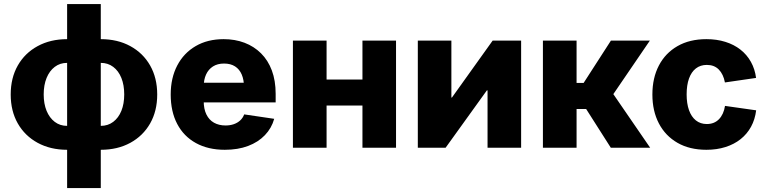

<svg xmlns="http://www.w3.org/2000/svg" viewBox="-20 -748 3881 972"><path d="M319.8 10.3Q235.4 10.3 170.7 -24.9Q106 -60.1 70.1 -123Q34.2 -186 34.2 -269.5Q34.2 -353.5 70.1 -416.5Q106 -479.5 170.7 -514.6Q235.4 -549.8 319.8 -549.8H490.2Q575.2 -549.8 639.6 -514.6Q704.1 -479.5 740 -416.5Q775.9 -353.5 775.9 -269.5Q775.9 -186 740 -123Q704.1 -60.1 639.6 -24.9Q575.2 10.3 490.2 10.3ZM319.8 -110.8H490.2Q526.4 -110.8 553.2 -131.1Q580.1 -151.4 594.5 -187Q608.9 -222.7 608.9 -270Q608.9 -317.4 594.5 -353.3Q580.1 -389.2 553.2 -409.4Q526.4 -429.7 490.2 -429.7H319.8Q283.7 -429.7 257.1 -409.4Q230.5 -389.2 215.8 -353.3Q201.2 -317.4 201.2 -270Q201.2 -222.7 215.8 -187Q230.5 -151.4 257.1 -131.1Q283.7 -110.8 319.8 -110.8ZM319.8 204.1V-727.5H490.2V204.1Z M1118.2 10.3Q1033.7 10.3 971.9 -23.7Q910.2 -57.6 877.2 -120.4Q844.2 -183.1 844.2 -269.5Q844.2 -353 877.2 -416.3Q910.2 -479.5 970.5 -514.6Q1030.8 -549.8 1112.3 -549.8Q1169.9 -549.8 1218 -531.5Q1266.1 -513.2 1301.5 -478Q1336.9 -442.9 1356.2 -391.4Q1375.5 -339.8 1375.5 -272.9V-229.5H903.8V-329.1H1294.4L1215.3 -305.7Q1215.3 -343.3 1203.9 -370.4Q1192.4 -397.5 1169.9 -411.9Q1147.5 -426.3 1114.3 -426.3Q1081.1 -426.3 1058.1 -411.6Q1035.2 -397 1023.2 -370.8Q1011.2 -344.7 1011.2 -309.1V-237.3Q1011.2 -196.3 1024.9 -168.5Q1038.6 -140.6 1063.5 -126.7Q1088.4 -112.8 1121.6 -112.8Q1145 -112.8 1163.8 -119.4Q1182.6 -126 1196 -138.4Q1209.5 -150.9 1216.3 -168.9L1368.2 -146.5Q1355 -99.1 1321 -63.7Q1287.1 -28.3 1235.8 -9Q1184.6 10.3 1118.2 10.3Z M1863.8 -345.2V-213.9H1584V-345.2ZM1633.3 -542.5V0H1462.9V-542.5ZM1984.9 -542.5V0H1814.9V-542.5Z M2618.2 0H2448.2V-290.5H2444.8L2235.8 0H2095.2V-542.5H2265.1V-254.4H2268.1L2474.1 -542.5H2618.2Z M2728.5 0V-542.5H2898.9V-328.1H2934.6L3072.8 -542.5H3270L3085 -271.5L3271.5 0H3072.3L2947.3 -196.3H2898.9V0Z M3556.2 10.3Q3471.2 10.3 3409.9 -24.9Q3348.6 -60.1 3315.7 -123Q3282.7 -186 3282.7 -269.5Q3282.7 -353.5 3315.7 -416.5Q3348.6 -479.5 3409.9 -514.6Q3471.2 -549.8 3556.2 -549.8Q3608.4 -549.8 3652.1 -536.1Q3695.8 -522.5 3728.5 -496.8Q3761.2 -471.2 3781.5 -434.8Q3801.8 -398.4 3807.6 -353.5L3649.9 -330.6Q3646 -351.6 3638.2 -367.9Q3630.4 -384.3 3618.9 -396Q3607.4 -407.7 3592.3 -413.6Q3577.1 -419.4 3558.1 -419.4Q3525.9 -419.4 3502.9 -401.6Q3480 -383.8 3468 -350.3Q3456.1 -316.9 3456.1 -270Q3456.1 -224.1 3468 -190.4Q3480 -156.7 3502.9 -138.4Q3525.9 -120.1 3558.1 -120.1Q3577.1 -120.1 3592.5 -126.2Q3607.9 -132.3 3619.6 -144.3Q3631.3 -156.2 3639.2 -173.3Q3647 -190.4 3650.4 -211.9L3808.1 -189.5Q3802.2 -143.1 3782.2 -106.4Q3762.2 -69.8 3729.5 -43.7Q3696.8 -17.6 3652.8 -3.7Q3608.9 10.3 3556.2 10.3Z"/></svg>

Font: Inter 16pt ExtraBold
Style: Regular
Weight: 800
Version: Version 4.001;git-66647c0bb